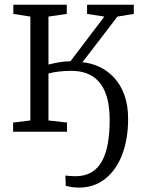

<svg xmlns="http://www.w3.org/2000/svg" viewBox="-20 -568 630 828"><path d="M320 241Q302.5 241 287.2 238.5Q272 236 263.5 233L262 189Q269 190 281.5 191Q294 192 305 192Q345.5 192 373.8 175.5Q402 159 419.5 127.5Q437 96 445 50.8Q453 5.5 453 -51.5Q453 -119.5 435.2 -166.5Q417.5 -213.5 380.5 -238Q343.5 -262.5 286.5 -262.5Q261 -262.5 234.5 -259.5Q208 -256.5 189 -251V-48.5L269 -39.5V0H36.5V-39.5L111 -48.5V-496.5L37.5 -508V-547.5H268V-508L189 -496.5V-289.5Q211.5 -295.5 235.5 -299.5Q259.5 -303.5 284 -304L430 -496.5L355.5 -508V-547.5H557V-508L486.5 -496.5L335.5 -299.5Q372 -296.5 407.5 -280.2Q443 -264 471.2 -234Q499.5 -204 516 -159.5Q532.5 -115 532.5 -55Q532.5 31 507.2 97.8Q482 164.5 434.2 202.8Q386.5 241 320 241Z"/></svg>

Font: Merriweather 36pt Light
Style: Regular
Weight: 300
Designer: Eben Sorkin
Foundry: Eben Sorkin
Version: Version 2.100